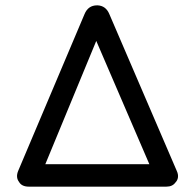

<svg xmlns="http://www.w3.org/2000/svg" viewBox="-20 -698 726 718"><path d="M88 0Q61 0 51 -18Q44.5 -26.5 43.8 -36.8Q43 -47 48 -59L296 -645Q309.5 -678 343 -678H345Q376 -676.5 389 -645L641 -59Q647 -46 645.5 -34.8Q644 -23.5 636 -15.5Q625 0 602 0ZM149.5 -84H538.5L340 -545Z"/></svg>

Font: Jura Light
Style: Bold
Weight: 700
Version: Version 5.104